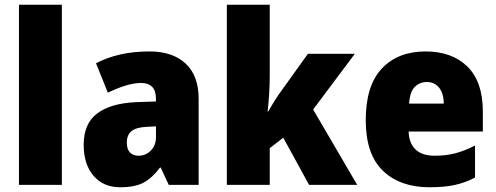

<svg xmlns="http://www.w3.org/2000/svg" viewBox="-20 -780 2093 810"><path d="M241 0H60V-760H241Z M611 -563Q708 -563 763 -512Q818 -461 818 -363V0H692L658 -73H655Q623 -30 586.5 -10Q550 10 487 10Q416 10 374.5 -38.5Q333 -87 333 -169Q333 -258 389.5 -301Q446 -344 553 -349L638 -352V-362Q638 -398 621.5 -414Q605 -430 576 -430Q546 -430 510 -419Q474 -408 435 -389L385 -513Q430 -537 486.5 -550Q543 -563 611 -563ZM600 -245Q554 -243 534.5 -226.5Q515 -210 515 -179Q515 -150 528.5 -136.5Q542 -123 564 -123Q595 -123 616.5 -145Q638 -167 638 -202V-247Z M1118 -460Q1118 -424 1115.5 -384.5Q1113 -345 1109 -310H1112Q1123 -330 1138 -354Q1153 -378 1165 -394L1279 -553H1477L1301 -318L1487 0H1284L1175 -199L1118 -155V0H937V-760H1118Z M1775 -563Q1887 -563 1952 -499Q2017 -435 2017 -310V-225H1704Q1705 -177 1732.5 -150Q1760 -123 1815 -123Q1862 -123 1901.5 -133.5Q1941 -144 1984 -166V-31Q1945 -10 1900 0Q1855 10 1792 10Q1668 10 1595.5 -59.5Q1523 -129 1523 -273Q1523 -419 1591 -491Q1659 -563 1775 -563ZM1781 -434Q1750 -434 1729.5 -413Q1709 -392 1706 -343H1852Q1852 -385 1833 -409.5Q1814 -434 1781 -434Z"/></svg>

Font: Noto Sans Sinhala UI SemiCondensed Black
Style: Regular
Weight: 900
Width: 4
Designer: Jelle Bosma - Monotype Design Team
Foundry: Monotype Imaging Inc.
Version: Version 2.006; ttfautohint (v1.8.4.7-5d5b)